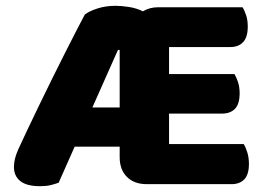

<svg xmlns="http://www.w3.org/2000/svg" viewBox="-20 -631 915 661"><path d="M485 3Q442 3 417 -22Q392 -47 392 -90V-126H237L182 -2Q168 3 153.5 6.5Q139 10 118 10Q72 10 50 -7.5Q28 -25 28 -56Q28 -70 31.5 -84.5Q35 -99 43 -117Q56 -145 74.5 -184.5Q93 -224 115 -269Q137 -314 160 -361Q183 -408 204.5 -450Q226 -492 243.5 -526.5Q261 -561 272 -581Q286 -592 314.5 -601.5Q343 -611 378 -611Q398 -611 424 -607Q450 -603 472 -592Q495 -606 524 -606H815Q822 -595 827.5 -578Q833 -561 833 -540Q833 -503 817 -486Q801 -469 773 -469H562V-376H787Q794 -365 799.5 -348Q805 -331 805 -310Q805 -273 789 -256.5Q773 -240 745 -240H562V-135H819Q826 -124 831.5 -106Q837 -88 837 -67Q837 -30 821 -13.5Q805 3 777 3ZM298 -261H392V-459H386Z"/></svg>

Font: Baloo Bhai 2 ExtraBold
Style: Regular
Weight: 800
Designer: Supriya Tembe, Noopur Datye and Ek Type
Foundry: Ek Type
Version: Version 1.640;PS 1.000;hotconv 16.6.51;makeotf.lib2.5.65220;